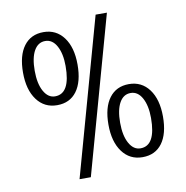

<svg xmlns="http://www.w3.org/2000/svg" viewBox="-92 -883 1008 1038"><g transform="rotate(-10 412.5 -364.5)"><path d="M323 66H261L501 -795H563ZM60 -554Q60 -648 98.5 -699.5Q137 -751 206.5 -751Q276 -751 317 -696Q358 -641 358 -546.5Q358 -452 320 -400.5Q282 -349 212 -349Q142 -349 101 -404.5Q60 -460 60 -554ZM209 -398Q293 -398 293 -550Q293 -618 270 -660Q247 -702 207.5 -702Q168 -702 146 -663Q124 -624 124 -553Q124 -482 147.5 -440Q171 -398 209 -398ZM466 -197Q466 -291 504.5 -342.5Q543 -394 612.5 -394Q682 -394 723 -339Q764 -284 764 -189.5Q764 -95 726 -43.5Q688 8 618 8Q548 8 507 -47.5Q466 -103 466 -197ZM615 -41Q699 -41 699 -193Q699 -261 676 -303Q653 -345 613.5 -345Q574 -345 552 -306Q530 -267 530 -196Q530 -125 553.5 -83Q577 -41 615 -41Z"/></g></svg>

Font: Fauna One
Style: Regular
Weight: 400
Version: Version 1.001